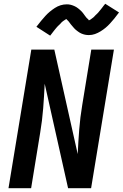

<svg xmlns="http://www.w3.org/2000/svg" viewBox="-20 -998 651 1018"><path d="M25 0 146 -735H268L392 -181Q395 -246 400 -311Q405 -376 416 -441L464 -735H584L463 0H341L217 -554Q214 -489 209 -424Q204 -359 193 -294L145 0ZM246 -809 173 -856Q186 -873 198 -887.5Q210 -902 221 -914Q232 -926 244 -936Q256 -946 270.5 -955.5Q285 -965 301 -970Q317 -975 334 -975Q339 -975 344.5 -974.5Q350 -974 355.5 -972.5Q361 -971 366.5 -969Q372 -967 377 -964.5Q382 -962 386 -959.5Q390 -957 394.5 -953.5Q399 -950 403.5 -946Q408 -942 412 -938Q416 -934 419 -930Q422 -926 425 -922Q428 -918 431.5 -913Q435 -908 439 -903.5Q443 -899 446.5 -896.5Q450 -894 451 -890Q455 -891 458.5 -893.5Q462 -896 467.5 -900Q473 -904 476 -906.5Q479 -909 481 -911.5Q483 -914 486 -917Q489 -920 493 -923.5Q497 -927 500 -930.5Q503 -934 506.5 -938.5Q510 -943 514 -947.5Q518 -952 521.5 -957Q525 -962 529 -967Q533 -972 538 -978L611 -932Q598 -914 586 -899.5Q574 -885 563 -873Q552 -861 540 -851Q528 -841 513.5 -832Q499 -823 483.5 -817.5Q468 -812 451 -812Q446 -812 441 -812.5Q436 -813 431 -814Q426 -815 421.5 -816.5Q417 -818 412 -820Q407 -822 403 -824.5Q399 -827 395.5 -829.5Q392 -832 388 -835Q384 -838 380 -841.5Q376 -845 373 -848.5Q370 -852 367 -855.5Q364 -859 361 -862.5Q358 -866 355.5 -869Q353 -872 349.5 -877Q346 -882 343 -885.5Q340 -889 336 -892.5Q332 -896 333 -897Q329 -896 325.5 -893.5Q322 -891 316.5 -887.5Q311 -884 308 -881Q305 -878 303 -875.5Q301 -873 298 -870Q295 -867 291 -863.5Q287 -860 284 -856.5Q281 -853 277.5 -849Q274 -845 270.5 -840.5Q267 -836 263 -831Q259 -826 255 -820.5Q251 -815 246 -809Z"/></svg>

Font: Iosevka Aile
Style: Bold Italic
Weight: 700
Italic angle: -9°
Designer: Belleve Invis
Foundry: Belleve Invis
Version: Version 28.0.1; ttfautohint (v1.8.4)